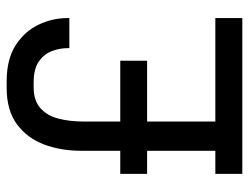

<svg xmlns="http://www.w3.org/2000/svg" viewBox="-106 -646 752 580"><g transform="rotate(-90 270.0 -356.0)"><path d="M34.7 0V-81.5H104.5V-287.6H34.7V-368.7H104.5V-486.3Q104.5 -548.3 123.8 -599.4Q143.1 -650.4 185.1 -681.2Q227.1 -711.9 294.9 -711.9H313.5Q381.3 -711.9 423.6 -684.6Q465.8 -657.2 485.6 -615.2Q505.4 -573.2 505.4 -528.3V-522.5H414.6V-527.8Q414.6 -551.3 405.8 -575Q397 -598.6 374.5 -614.5Q352.1 -630.4 310.5 -630.4H297.4Q255.9 -630.4 233.2 -609.9Q210.4 -589.4 201.7 -555.4Q192.9 -521.5 192.9 -481V-368.7H376.5V-287.6H192.9V-81.5H505.4V0Z"/></g></svg>

Font: Kay Pho Du SemiBold
Style: Regular
Weight: 600
Designer: Victor Gaultney, Khu Oo Reh
Foundry: SIL International
Version: Version 3.000